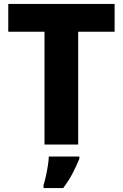

<svg xmlns="http://www.w3.org/2000/svg" viewBox="-20 -734 624 975"><path d="M377 0H206V-573H22V-714H562V-573H377ZM383 72Q368 109 349 145.5Q330 182 301 221H201V207Q207 187 213 160.5Q219 134 223 107.5Q227 81 228 61H383Z"/></svg>

Font: Noto Sans Syriac ExtraBold
Style: Regular
Weight: 800
Designer: Patrick Giasson and the Monotype Design Team
Foundry: Monotype Imaging Inc.
Version: Version 3.000; ttfautohint (v1.8.4.7-5d5b)